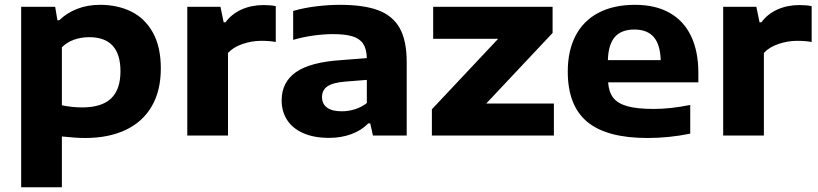

<svg xmlns="http://www.w3.org/2000/svg" viewBox="-20 -576 3476 816"><path d="M70 -547H214.5L224 -490H232Q263.5 -521 307.8 -538.2Q352 -555.5 405.5 -555.5Q479.5 -555.5 537.5 -527Q595.5 -498.5 629.5 -438Q663.5 -377.5 663.5 -285Q663.5 -191 625.2 -124.8Q587 -58.5 514.5 -24Q442 10.5 341 10.5Q303.5 10.5 243 4V220H70ZM492 -273Q492 -418 359 -418Q325.5 -418 295.2 -407.5Q265 -397 243 -375V-128.5Q285.5 -119.5 329.5 -119.5Q412 -119.5 452 -157.5Q492 -195.5 492 -273Z M776 -547H917L930.5 -481.5H938.5Q965 -517 1007 -535.8Q1049 -554.5 1100 -554.5Q1128.5 -554.5 1152 -550V-397.5Q1127.5 -402.5 1090 -402.5Q1050.5 -402.5 1011.2 -389.2Q972 -376 949 -351V0H776Z M1708.5 -311.5V0H1565L1553.5 -51.5H1545Q1516 -21.5 1472.8 -5.8Q1429.5 10 1379 10Q1314 10 1268.5 -10.2Q1223 -30.5 1200 -66.5Q1177 -102.5 1177 -149.5Q1177 -227 1238 -269.5Q1299 -312 1429.5 -320.5L1539 -329Q1538 -368 1523.5 -390Q1509 -412 1478.2 -421.5Q1447.5 -431 1394.5 -431Q1357 -431 1311.5 -424.8Q1266 -418.5 1226 -406.5V-529.5Q1270.5 -542.5 1323.2 -549Q1376 -555.5 1424 -555.5Q1525.5 -555.5 1587.2 -532.5Q1649 -509.5 1678.8 -456.5Q1708.5 -403.5 1708.5 -311.5ZM1539 -138V-236.5L1445 -229Q1393 -224.5 1370.8 -208.5Q1348.5 -192.5 1348.5 -163.5Q1348.5 -135 1369.5 -119Q1390.5 -103 1432.5 -103Q1461 -103 1488.8 -111.8Q1516.5 -120.5 1539 -138Z M2046.5 -136H2334V0H1815.5V-111.5L2097 -411H1821V-547H2328.5V-436Z M2948 -226H2564.5Q2567.5 -184.5 2586.5 -160.2Q2605.5 -136 2646.8 -124.5Q2688 -113 2758.5 -113Q2829.5 -113 2913.5 -130V-8Q2822.5 10.5 2732 10.5Q2558.5 10.5 2475.8 -58.2Q2393 -127 2393 -272Q2393 -360.5 2426.2 -424.2Q2459.5 -488 2523.8 -521.8Q2588 -555.5 2679 -555.5Q2766 -555.5 2826.2 -521.2Q2886.5 -487 2917.2 -422.2Q2948 -357.5 2948 -266.5ZM2563.5 -320.5H2788Q2786 -387 2758.2 -418.8Q2730.5 -450.5 2676 -450.5Q2621 -450.5 2593.2 -419Q2565.5 -387.5 2563.5 -320.5Z M3053.5 -547H3194.5L3208 -481.5H3216Q3242.5 -517 3284.5 -535.8Q3326.5 -554.5 3377.5 -554.5Q3406 -554.5 3429.5 -550V-397.5Q3405 -402.5 3367.5 -402.5Q3328 -402.5 3288.8 -389.2Q3249.5 -376 3226.5 -351V0H3053.5Z"/></svg>

Font: Encode Sans Expanded
Style: Bold
Weight: 700
Width: 7
Designer: Multiple Designers
Foundry: Impallari Type
Version: Version 2.000